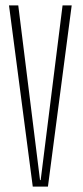

<svg xmlns="http://www.w3.org/2000/svg" viewBox="-20 -695 308 715"><path d="M102 0 13.5 -675H48L129 -24.5H131.5L213 -675H247L158.5 0Z"/></svg>

Font: Anybody Condensed ExtraLight
Style: Regular
Weight: 200
Width: 3
Designer: Tyler Finck
Foundry: Etcetera Type Company
Version: Version 1.010; ttfautohint (v1.8.3) -l 8 -r 50 -G 200 -x 14 